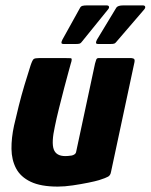

<svg xmlns="http://www.w3.org/2000/svg" viewBox="-20 -687 558 711"><path d="M194 4Q131 4 93.5 -14Q56 -32 39.5 -63.5Q23 -95 22.5 -135.5Q22 -176 32 -222Q40 -257 49.5 -295Q59 -333 70.5 -371.5Q82 -410 93 -444Q100 -465 105 -468.5Q110 -472 126 -472H220Q235 -472 242 -471.5Q249 -471 242 -451Q241 -447 234 -422Q227 -397 217.5 -360.5Q208 -324 198.5 -286Q189 -248 183 -218Q170 -159 179 -134Q188 -109 222 -109Q226 -109 232.5 -109.5Q239 -110 245 -111Q251 -112 256 -115.5Q261 -119 262 -125L332 -452Q334 -458 336 -465Q338 -472 345 -472H465Q469 -472 474.5 -470Q480 -468 478 -457L391 -50Q389 -38 380.5 -33Q372 -28 347 -20Q334 -16 307 -10.5Q280 -5 249.5 -0.5Q219 4 194 4ZM282 -531Q279 -527 275 -525.5Q271 -524 258 -524H217Q208 -524 207.5 -528Q207 -532 211 -540L277 -659Q280 -664 286 -665.5Q292 -667 302 -667H375Q382 -667 383.5 -662.5Q385 -658 380 -652ZM410 -531Q407 -527 403 -525.5Q399 -524 386 -524H345Q336 -524 335.5 -528Q335 -532 339 -540L411 -659Q417 -667 436 -667H509Q516 -667 517.5 -662.5Q519 -658 514 -652Z"/></svg>

Font: Glory Thin ExtraBold
Style: Italic
Weight: 800
Italic angle: -12°
Version: Version 1.011